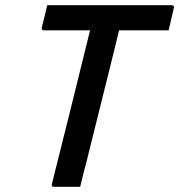

<svg xmlns="http://www.w3.org/2000/svg" viewBox="-20 -720 691 740"><path d="M289 0H188Q177 0 180 -11Q217 -159 254 -307Q291 -455 327 -603H149Q144 -603 142 -606.5Q140 -610 141 -614Q147 -637 152 -657.5Q157 -678 162 -700H642Q647 -700 649.5 -696.5Q652 -693 650 -689Q645 -667 640 -646.5Q635 -626 630 -603H439Q432 -573 424.5 -544Q417 -515 410 -485Q386 -388 362 -292Q338 -196 314 -99Q307 -72 300.5 -47.5Q294 -23 289 0Z"/></svg>

Font: Recursive Mn Lnr St Med
Style: Italic
Weight: 500
Italic angle: -15°
Monospace: yes
Version: Version 1.079;hotconv 1.0.112;makeotfexe 2.5.65598; ttfautoh